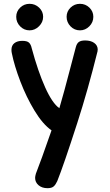

<svg xmlns="http://www.w3.org/2000/svg" viewBox="-20 -724 575 1006"><path d="M164 208Q164 200 168 186Q193 123 250 -41Q204 -73 161 -144Q118 -215 86.5 -297.5Q55 -380 42 -445Q40 -453 40 -463Q40 -486 55.5 -498Q71 -510 97 -510Q122 -510 132 -500.5Q142 -491 146 -472Q179 -350 216.5 -266.5Q254 -183 291 -157Q316 -242 347 -362L377 -476Q382 -496 393 -504Q404 -512 426 -512Q455 -512 473 -499.5Q491 -487 492 -466Q492 -459 491 -455Q440 -250 385 -80Q313 143 280 225Q272 243 261.5 252.5Q251 262 229 262Q200 262 182 246.5Q164 231 164 208ZM65 -636Q65 -664 85.5 -684Q106 -704 135 -704Q164 -704 185 -684Q206 -664 206 -636Q206 -608 184.5 -586.5Q163 -565 135 -565Q106 -565 85.5 -586Q65 -607 65 -636ZM329 -636Q329 -664 349.5 -684Q370 -704 399 -704Q428 -704 448.5 -684Q469 -664 469 -636Q469 -607 448 -586Q427 -565 399 -565Q370 -565 349.5 -586Q329 -607 329 -636Z"/></svg>

Font: Mali SemiBold
Style: Regular
Weight: 600
Designer: Kitiyaporn Chalermlarp | Katatrad Aksorn Co.,Ltd.
Foundry: Cadson Demak Co.,Ltd.
Version: Version 1.000; ttfautohint (v1.6)